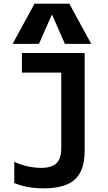

<svg xmlns="http://www.w3.org/2000/svg" viewBox="-20 -1020 590 1050"><path d="M219 10Q172 10 132 2.5Q92 -5 58 -19V-135Q92 -119 130.5 -110.5Q169 -102 205 -102Q263 -102 289 -127.5Q315 -153 315 -208V-623H100V-730H443V-195Q443 -88 390 -39Q337 10 219 10ZM49 -780 169 -1000H359L479 -780H335L266 -937H262L193 -780Z"/></svg>

Font: M PLUS Code Latin SemiExpanded SemiBold
Style: Regular
Weight: 600
Width: 6
Designer: Coji Morishita
Foundry: UNDERFOREST DESIGN
Version: Version 1.002; ttfautohint (v1.8.3)